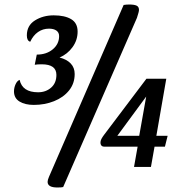

<svg xmlns="http://www.w3.org/2000/svg" viewBox="-20 -740 810 851"><path d="M324 -600Q324 -562 301.5 -531Q279 -500 244 -485Q276 -477 293.5 -458.5Q311 -440 311 -412Q311 -370 286 -339Q261 -308 219.5 -291.5Q178 -275 130 -275Q91 -275 66.5 -290Q42 -305 42 -335Q42 -351 49 -366.5Q56 -382 67 -386Q79 -331 149 -331Q183 -331 206.5 -351.5Q230 -372 230 -408Q230 -455 165 -455Q146 -455 134 -453L143 -498Q186 -498 214 -521.5Q242 -545 242 -580Q242 -596 230 -604.5Q218 -613 197 -613Q170 -613 148.5 -598Q127 -583 114 -555Q99 -559 99 -583Q99 -627 135 -649.5Q171 -672 218 -672Q267 -672 295.5 -655Q324 -638 324 -600ZM234 91Q191 91 191 66Q191 58 197 44L528 -718Q540 -720 553 -720Q575 -720 585.5 -715Q596 -710 596 -696Q596 -688 587 -661L260 89Q254 91 234 91ZM711 -90H665L649 0H574L590 -90H446H442Q432 -90 428 -97Q424 -104 426 -114Q427 -123 441 -142L629 -391H717L673 -138H723ZM628 -312 500 -138H597Z"/></svg>

Font: Sansita Light Italic
Style: Regular
Weight: 300
Italic angle: -11°
Designer: Pablo Cosgaya
Foundry: Omnibus-Type
Version: Version 1.006